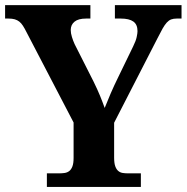

<svg xmlns="http://www.w3.org/2000/svg" viewBox="-20 -734 733 754"><path d="M164.1 0V-53.2H210.9Q223.1 -53.2 233.6 -54.7Q244.1 -56.2 252 -62.3Q259.8 -68.4 264.4 -80.6Q269 -92.8 269 -113.8V-252.9L84 -607.9Q76.7 -622.6 70.1 -632.8Q63.5 -643.1 55.7 -649.2Q47.9 -655.3 37.8 -658.2Q27.8 -661.1 13.2 -661.1H0V-713.9H335V-661.1H317.9Q287.6 -661.1 272.7 -648.9Q257.8 -636.7 257.8 -616.2Q257.8 -603.5 262.5 -588.6Q267.1 -573.7 272.9 -561L347.2 -414.1Q362.8 -382.3 372.8 -357.9Q382.8 -333.5 391.1 -310.1Q401.4 -336.4 414.8 -367.4Q428.2 -398.4 444.8 -432.1L502.9 -551.8Q513.7 -573.7 516.8 -588.6Q520 -603.5 520 -611.8Q520 -637.7 503.7 -649.4Q487.3 -661.1 454.1 -661.1H431.2V-713.9H692.9V-661.1H673.8Q661.1 -661.1 652.1 -657.7Q643.1 -654.3 635 -645.5Q627 -636.7 618.4 -621.6Q609.9 -606.4 598.1 -583L428.2 -252V-115.2Q428.2 -93.3 432.6 -81.1Q437 -68.8 444.6 -62.5Q452.1 -56.2 462.2 -54.7Q472.2 -53.2 483.9 -53.2H533.2V0Z"/></svg>

Font: Droids
Style: b
Weight: 700
Foundry: Ascender Corporation
Version: Version 1.00 build 113